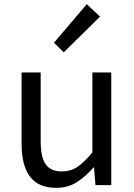

<svg xmlns="http://www.w3.org/2000/svg" viewBox="-20 -892 647 925"><path d="M251 13Q165 13 124.5 -41Q84 -95 84 -199V-543H176V-210Q176 -135 200 -100.5Q224 -66 278 -66Q320 -66 353 -88Q386 -110 425 -158V-543H516V0H440L433 -85H430Q392 -41 349.5 -14Q307 13 251 13ZM287 -640 240 -686 398 -872 462 -812Z"/></svg>

Font: Noto Sans SC Thin
Style: Regular
Weight: 400
Version: Version 2.004-H2;hotconv 1.0.118;makeotfexe 2.5.65603